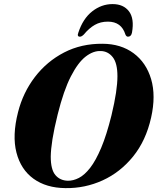

<svg xmlns="http://www.w3.org/2000/svg" viewBox="-20 -932 790 963"><path d="M494.5 -712.5Q586.5 -712 650 -665Q713.5 -618 738 -535Q762.5 -452 738 -342.5Q712 -226.5 647.5 -147Q583 -67.5 494.5 -27.2Q406 13 308 11.5Q212 10.5 148.2 -35.5Q84.5 -81.5 62.5 -166.8Q40.5 -252 70.5 -369.5Q95.5 -468 155.2 -546Q215 -624 301.5 -668.8Q388 -713.5 494.5 -712.5ZM320 -25.5Q347 -25 375.5 -39.5Q404 -54 432.2 -90.2Q460.5 -126.5 487.5 -190.5Q514.5 -254.5 539 -353Q554.5 -417.5 561.8 -466Q569 -514.5 569 -549.5Q569 -615.5 545.5 -645.2Q522 -675 486 -676Q448.5 -678 410 -648.5Q371.5 -619 335.5 -549Q299.5 -479 269.5 -359Q251.5 -286.5 243.2 -234.5Q235 -182.5 234.5 -146.5Q234.5 -81.5 257.8 -54Q281 -26.5 320 -25.5ZM521 -823.5Q484 -823.5 455.5 -807.2Q427 -791 400.5 -759Q389.5 -748 381 -748Q365 -748 373 -768.5Q396 -838.5 442.5 -875Q489 -911.5 544.5 -911.5Q599.5 -911.5 627 -875Q654.5 -838.5 642 -768.5Q638 -748 622 -748Q613.5 -748 609 -759Q589 -823.5 521 -823.5Z"/></svg>

Font: Fraunces 72pt
Style: Bold Italic
Weight: 700
Italic angle: -16°
Version: Version 1.000;[b76b70a41]